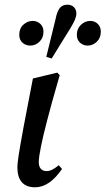

<svg xmlns="http://www.w3.org/2000/svg" viewBox="-20 -783 449 817"><path d="M129 14Q92 14 73 -7.5Q54 -29 54 -71Q54 -79 55 -88.5Q56 -98 58.5 -116.5Q61 -135 66.5 -166Q72 -197 81 -246L120 -449L224 -474L234 -463L201 -347Q190 -306 181 -272Q172 -238 165.5 -210.5Q159 -183 154.5 -160.5Q150 -138 147.5 -121.5Q145 -105 145 -93Q145 -75 153.5 -65Q162 -55 178 -55Q191 -55 204 -62Q217 -69 230 -80L244 -64Q217 -25 188.5 -5.5Q160 14 129 14ZM109 -589Q90 -589 76 -601Q62 -613 62 -635Q62 -662 79.5 -678Q97 -694 119 -694Q138 -694 151.5 -681.5Q165 -669 165 -648Q165 -622 148 -605.5Q131 -589 109 -589ZM200 -534 177 -541Q187 -582 197 -622.5Q207 -663 217 -704Q222 -731 233 -747Q244 -763 267 -763Q284 -763 294.5 -752.5Q305 -742 305 -726Q305 -714 298.5 -698.5Q292 -683 279 -662Q259 -630 239.5 -598.5Q220 -567 200 -534ZM353 -589Q335 -589 321 -601Q307 -613 307 -635Q307 -661 324.5 -677.5Q342 -694 364 -694Q383 -694 396 -681.5Q409 -669 409 -648Q409 -622 392 -605.5Q375 -589 353 -589Z"/></svg>

Font: Source Serif 4 48pt SemiBold
Style: Italic
Weight: 600
Italic angle: -12°
Designer: Frank Grießhammer
Foundry: Adobe Systems Incorporated
Version: Version 4.004;hotconv 1.0.116;makeotfexe 2.5.65601